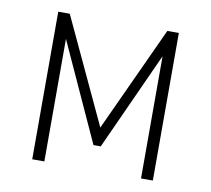

<svg xmlns="http://www.w3.org/2000/svg" viewBox="-61 -556 687 624"><g transform="rotate(10 282.5 -243.5)"><path d="M83 0V-487H121L283 -140L443 -487H481V0H442V-434H456L295 -80H271L109 -435H123V0Z"/></g></svg>

Font: Nunito Sans 10pt Condensed ExtraLight
Style: Regular
Weight: 250
Width: 3
Designer: Vernon Adams
Foundry: Vernon Adams
Version: Version 3.101;gftools[0.9.27]